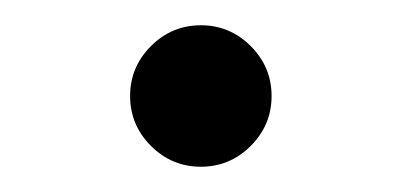

<svg xmlns="http://www.w3.org/2000/svg" viewBox="-20 -123 318 152"><path d="M139 9Q116 9 99.5 -7.5Q83 -24 83 -47Q83 -70 99.5 -86.5Q116 -103 139 -103Q162 -103 178.5 -86.5Q195 -70 195 -47Q195 -24 178.5 -7.5Q162 9 139 9Z"/></svg>

Font: Frank Ruhl Libre
Style: Regular
Weight: 400
Designer: Yanek Iontef
Foundry: Fontef
Version: Version 6.004